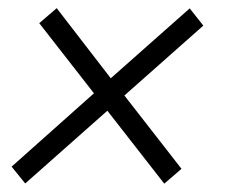

<svg xmlns="http://www.w3.org/2000/svg" viewBox="-20 -496 553 468"><path d="M41.5 -48.8 241.7 -226.1 380.4 -48.3 422.4 -84.5 283.2 -263.2 475.6 -433.6 442.4 -475.6 250 -305.2 118.2 -476.1 75.7 -439.5 209 -268.6 8.3 -89.8Z"/></svg>

Font: Roboto Light
Style: Italic
Weight: 300
Italic angle: -12°
Designer: Google
Version: Version 2.137; 2017